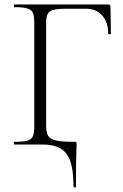

<svg xmlns="http://www.w3.org/2000/svg" viewBox="-20 -645 550 857"><path d="M168 0H44Q42 0 42 -6Q42 -12 44 -12Q83 -12 101.5 -17Q120 -22 126.5 -36.5Q133 -51 133 -81V-544Q133 -574 126.5 -588Q120 -602 101.5 -607.5Q83 -613 44 -613Q42 -613 42 -619Q42 -625 44 -625H463Q473 -625 473 -616L475 -495Q475 -492 469 -492Q463 -492 463 -495Q463 -546 436 -576Q409 -606 365 -606H273Q236 -606 218 -601Q200 -596 193 -583Q186 -570 186 -543V-85Q186 -53 195 -38.5Q204 -24 229.5 -18Q255 -12 311 -12Q319 -12 320.5 -10.5Q322 -9 322 0Q322 15 321 26Q319 74 319 187Q319 192 313.5 192Q308 192 308 187Q308 117 294.5 76.5Q281 36 250.5 18Q220 0 168 0Z"/></svg>

Font: Cormorant SC Light
Style: Regular
Weight: 300
Designer: Christian Thalmann (Catharsis Fonts)
Foundry: Catharsis Fonts
Version: Version 4.000